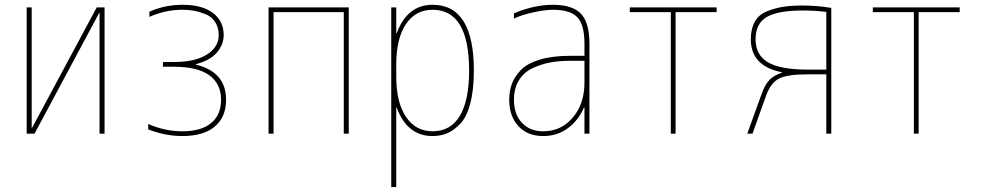

<svg xmlns="http://www.w3.org/2000/svg" viewBox="-20 -550 4040 790"><path d="M112.3 -24.4 377.9 -519.5H410.2V0H389.6V-496.1H387.7L122.1 0H89.8V-519.5H110.4V-24.4Z M786.1 -286.1V-284.2Q910.2 -253.9 910.2 -139.6Q910.2 -68.4 863.8 -29.3Q817.4 9.8 730.5 9.8Q660.2 9.8 589.8 -17.6V-40Q658.2 -9.8 730.5 -9.8Q807.6 -9.8 848.6 -43.5Q889.6 -77.1 889.6 -139.6Q889.6 -205.1 841.3 -240.2Q793 -275.4 695.3 -275.4H650.4V-294.9H695.3Q783.2 -294.9 831.5 -325.7Q879.9 -356.4 879.9 -405.3Q879.9 -437.5 864.7 -460Q849.6 -482.4 824.7 -492.2Q799.8 -502 777.3 -505.9Q754.9 -509.8 730.5 -509.8Q660.2 -509.8 594.7 -480.5V-502Q659.2 -530.3 730.5 -530.3Q812.5 -530.3 856.4 -496.6Q900.4 -462.9 900.4 -405.3Q900.4 -366.2 872.1 -333.5Q843.8 -300.8 786.1 -286.1Z M1415 -519.5V0H1394.5V-500H1105.5V0H1085V-519.5Z M1612.3 -107.4H1610.4V219.7H1589.8V-519.5H1610.4V-413.1H1612.3Q1655.3 -530.3 1759.8 -530.3Q1929.7 -530.3 1929.7 -259.8Q1929.7 -179.7 1915 -124Q1900.4 -68.4 1873.5 -40.5Q1846.7 -12.7 1819.8 -1.5Q1793 9.8 1759.8 9.8Q1655.3 9.8 1612.3 -107.4ZM1910.2 -259.8Q1910.2 -509.8 1759.8 -509.8Q1689.5 -509.8 1649.9 -450.2Q1610.4 -390.6 1610.4 -285.2V-235.4Q1610.4 -128.9 1650.4 -69.3Q1690.4 -9.8 1759.8 -9.8Q1834 -9.8 1872.1 -73.2Q1910.2 -136.7 1910.2 -259.8Z M2384.8 -107.4H2382.8Q2359.4 -53.7 2315.9 -22Q2272.5 9.8 2214.8 9.8Q2150.4 9.8 2112.8 -31.2Q2075.2 -72.3 2075.2 -139.6Q2075.2 -173.8 2085.4 -203.1Q2095.7 -232.4 2121.6 -260.3Q2147.5 -288.1 2199.2 -304.2Q2251 -320.3 2325.2 -320.3H2384.8V-370.1Q2384.8 -447.3 2356 -478.5Q2327.1 -509.8 2254.9 -509.8Q2223.6 -509.8 2175.8 -499.5Q2127.9 -489.3 2094.7 -473.6V-495.1Q2177.7 -530.3 2254.9 -530.3Q2335.9 -530.3 2370.6 -493.2Q2405.3 -456.1 2405.3 -370.1V0H2384.8ZM2384.8 -299.8H2325.2Q2281.2 -299.8 2244.1 -293Q2207 -286.1 2171.4 -269.5Q2135.7 -252.9 2115.2 -219.7Q2094.7 -186.5 2094.7 -139.6Q2094.7 -80.1 2127.4 -44.9Q2160.2 -9.8 2214.8 -9.8Q2289.1 -9.8 2336.9 -66.4Q2384.8 -123 2384.8 -210Z M2740.2 0V-500H2571.3V-519.5H2928.7V-500H2759.8V0Z M3283.2 -527.3Q3340.8 -527.3 3400.4 -517.6V0H3379.9V-244.1H3302.7Q3218.8 -244.1 3185.1 -226.6Q3151.4 -209 3132.8 -158.2L3076.2 0H3054.7L3113.3 -162.1Q3127 -201.2 3145.5 -220.7Q3164.1 -240.2 3197.3 -251L3196.3 -252.9Q3069.3 -278.3 3069.3 -388.7Q3069.3 -431.6 3085.9 -460.9Q3102.5 -490.2 3135.3 -503.4Q3168 -516.6 3202.1 -522Q3236.3 -527.3 3283.2 -527.3ZM3379.9 -263.7V-501Q3335 -506.8 3283.2 -506.8Q3180.7 -506.8 3134.8 -480Q3088.9 -453.1 3088.9 -388.7Q3088.9 -323.2 3140.1 -293.5Q3191.4 -263.7 3302.7 -263.7Z M3740.2 0V-500H3571.3V-519.5H3928.7V-500H3759.8V0Z"/></svg>

Font: Mgen+ 1m thin
Style: Regular
Weight: 100
Designer: [Source Han Sans]
Ryoko NISHIZUKA  (kana & ideographs); Paul D. Hunt (Latin, Greek & Cyrillic); Wenlong ZHANG  (bopomofo
Version: Version 1.059.20150602